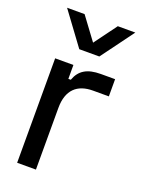

<svg xmlns="http://www.w3.org/2000/svg" viewBox="-138 -785 633 850"><g transform="rotate(20 178.5 -360.0)"><path d="M53.5 0H142V-290.5C142 -376 186.5 -415 260 -415H334.5V-496H267.5C203 -496 168 -474 151 -426.5H139.5V-492H53.5ZM234.5 -566.5 348 -720.5H265.5L187.5 -614.5L109 -720.5H26.5L140 -566.5Z"/></g></svg>

Font: MCL Standard
Style: Regular
Weight: 400
Designer: Květoslav Bartoš
Foundry: Florian Karsten
Version: Version 1.001;Glyphs 3.2.3 (3260)